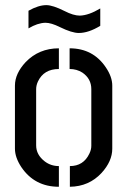

<svg xmlns="http://www.w3.org/2000/svg" viewBox="-20 -713 486 734"><path d="M88.9 -604.5V-671.9Q127 -693.4 157.2 -693.4Q181.6 -693.4 226.6 -670.9Q260.7 -653.3 285.2 -653.3Q319.3 -654.3 363.3 -680.7V-614.3Q318.4 -586.9 281.2 -586.9Q254.9 -586.9 209 -609.4Q175.8 -626 153.3 -626Q123 -625 88.9 -604.5ZM37.1 -144.5V-385.7Q37.1 -431.6 78.1 -475.6Q128.9 -528.3 205.1 -528.3V-449.2Q147.5 -449.2 125 -401.4Q118.2 -386.7 118.2 -372.1V-157.2Q118.2 -121.1 151.4 -95.7Q174.8 -78.1 205.1 -78.1V1Q112.3 1 61.5 -74.2Q37.1 -111.3 37.1 -144.5ZM247.1 1V-78.1Q298.8 -78.1 321.3 -125Q329.1 -140.6 329.1 -155.3V-372.1Q329.1 -412.1 294.9 -435.5Q273.4 -449.2 246.1 -449.2V-528.3Q335.9 -528.3 384.8 -455.1Q409.2 -418.9 409.2 -385.7V-144.5Q409.2 -96.7 368.2 -51.8Q320.3 0 247.1 1Z"/></svg>

Font: Post No Bills Colombo
Style: SemiBold
Weight: 700
Designer: Kosala Senevirathne, Siva Puranthara, Lasantha Premarathna, Tharique Azeez
Foundry: Mooniak
Version: Version 1.220 ; ttfautohint (v1.5)